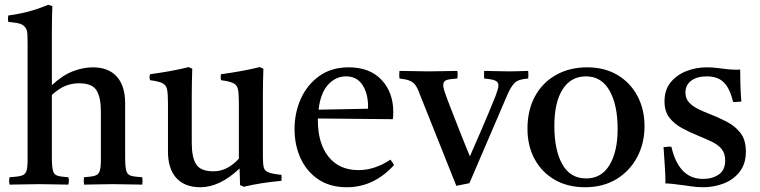

<svg xmlns="http://www.w3.org/2000/svg" viewBox="-20 -775 3193 807"><path d="M333 1Q331 -15 333 -30Q364 -32 379 -36.5Q394 -41 399 -56Q404 -71 404 -104V-306Q404 -366 385.5 -395.5Q367 -425 312 -425Q283 -425 256 -414.5Q229 -404 198 -376V-114Q198 -75 202.5 -58Q207 -41 221.5 -36.5Q236 -32 267 -30Q272 -15 267 1Q242 1 212 0Q182 -1 145 -1Q108 -1 79 0Q50 1 20 1Q17 -15 20 -30Q54 -32 70 -36.5Q86 -41 91 -56Q96 -71 96 -104V-586Q96 -615 95 -632.5Q94 -650 86 -660Q78 -671 63 -675.5Q48 -680 15 -683Q12 -696 15 -710Q55 -715 96 -725.5Q137 -736 183 -755L200 -749Q199 -727 198.5 -699.5Q198 -672 198 -639V-417Q243 -459 286.5 -475.5Q330 -492 370 -492Q436 -492 471 -453Q506 -414 506 -341V-114Q506 -75 510.5 -58Q515 -41 530 -36.5Q545 -32 578 -30Q580 -15 578 1Q548 1 519.5 0Q491 -1 453 -1Q416 -1 388.5 0Q361 1 333 1Z M822 12Q757 12 721.5 -26.5Q686 -65 686 -138V-340Q686 -379 682.5 -398Q679 -417 663.5 -425Q648 -433 611 -438Q606 -451 611 -463Q654 -469 693.5 -476Q733 -483 773 -493L788 -486Q787 -455 786.5 -427.5Q786 -400 786 -376V-174Q786 -114 804.5 -84.5Q823 -55 877 -55Q907 -55 933.5 -68.5Q960 -82 984 -108V-340Q984 -379 980.5 -398Q977 -417 961.5 -425Q946 -433 909 -438Q906 -451 909 -463Q952 -469 991.5 -476Q1031 -483 1072 -493L1087 -486Q1086 -455 1085.5 -427.5Q1085 -400 1085 -376V-117Q1085 -87 1088.5 -72Q1092 -57 1108.5 -50.5Q1125 -44 1163 -40Q1164 -28 1163 -15Q1120 -11 1081 -5Q1042 1 1005 10L989 3L987 -67Q904 12 822 12Z M1438 12Q1367 12 1318 -21Q1269 -54 1243.5 -109.5Q1218 -165 1218 -232Q1218 -301 1244.5 -360Q1271 -419 1322 -455.5Q1373 -492 1446 -492Q1534 -492 1583.5 -439.5Q1633 -387 1633 -304Q1633 -294 1632.5 -286.5Q1632 -279 1631 -274L1316 -277Q1316 -273 1316 -270Q1316 -172 1361 -116Q1406 -60 1487 -60Q1555 -60 1621 -104Q1631 -92 1636 -81Q1551 12 1438 12ZM1319 -314 1526 -318Q1527 -320 1527 -323.5Q1527 -327 1527 -328Q1527 -382 1503.5 -418Q1480 -454 1434 -454Q1391 -454 1359 -419Q1327 -384 1319 -314Z M1953 -5 1898 6 1742 -385Q1734 -407 1725 -418.5Q1716 -430 1701.5 -436Q1687 -442 1659 -445Q1657 -459 1659 -477Q1688 -477 1719.5 -476Q1751 -475 1782 -475Q1811 -475 1845 -476Q1879 -477 1902 -477Q1905 -461 1902 -445Q1868 -443 1855.5 -438Q1843 -433 1843 -417Q1843 -409 1846.5 -397Q1850 -385 1853 -377Q1856 -369 1865 -345Q1874 -321 1886.5 -289.5Q1899 -258 1912 -224.5Q1925 -191 1936.5 -163Q1948 -135 1955 -118Q1976 -166 2005.5 -234Q2035 -302 2063 -372Q2068 -386 2071.5 -397.5Q2075 -409 2075 -416Q2075 -430 2062 -436Q2049 -442 2015 -445Q2014 -461 2015 -477Q2041 -477 2064.5 -476Q2088 -475 2121 -475Q2136 -475 2149.5 -475.5Q2163 -476 2200 -477Q2202 -460 2200 -445Q2158 -442 2143 -426.5Q2128 -411 2114 -380Z M2439 12Q2366 12 2311.5 -19.5Q2257 -51 2227 -106.5Q2197 -162 2197 -234Q2197 -312 2228.5 -370Q2260 -428 2317 -460Q2374 -492 2448 -492Q2521 -492 2575 -460Q2629 -428 2659 -372Q2689 -316 2689 -245Q2689 -172 2657.5 -113.5Q2626 -55 2570 -21.5Q2514 12 2439 12ZM2310 -246Q2310 -144 2343.5 -84.5Q2377 -25 2444 -25Q2508 -25 2542 -81.5Q2576 -138 2576 -233Q2576 -334 2542 -394Q2508 -454 2443 -454Q2379 -454 2344.5 -399Q2310 -344 2310 -246Z M2802 -158Q2817 -92 2850 -57.5Q2883 -23 2935 -23Q2974 -23 3001 -41.5Q3028 -60 3028 -100Q3028 -130 3013.5 -148Q2999 -166 2973.5 -178.5Q2948 -191 2916 -204Q2879 -219 2846.5 -236.5Q2814 -254 2793.5 -280.5Q2773 -307 2773 -349Q2773 -397 2798.5 -428.5Q2824 -460 2864.5 -476Q2905 -492 2951 -492Q2974 -492 2997 -489Q3020 -486 3022 -486Q3042 -483 3059 -482.5Q3076 -482 3077 -482Q3078 -482 3081.5 -482Q3085 -482 3091 -483Q3091 -451 3092 -418Q3093 -385 3096 -348Q3095 -348 3092 -348Q3083 -347 3075.5 -346.5Q3068 -346 3061 -347Q3048 -403 3022.5 -428.5Q2997 -454 2951 -454Q2910 -454 2885.5 -436Q2861 -418 2861 -386Q2861 -360 2877 -343.5Q2893 -327 2916 -316Q2939 -305 2960 -297Q2999 -282 3034.5 -263.5Q3070 -245 3092.5 -216Q3115 -187 3115 -138Q3115 -86 3088.5 -52.5Q3062 -19 3021 -3.5Q2980 12 2935 12Q2909 12 2883.5 8Q2858 4 2856 4Q2854 4 2839.5 2Q2825 0 2807.5 -2Q2790 -4 2777 -4Q2777 -35 2774.5 -73Q2772 -111 2769 -157Q2771 -157 2774 -157Q2783 -158 2789.5 -158.5Q2796 -159 2802 -158Z"/></svg>

Font: Tiro Devanagari Sanskrit
Style: Regular
Weight: 400
Designer: Devanagari: John Hudson & Fiona Ross. Latin: John Hudson.
Foundry: Tiro Typeworks Ltd.
Version: Version 1.52